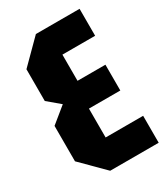

<svg xmlns="http://www.w3.org/2000/svg" viewBox="-175 -782 757 864"><g transform="rotate(-30 203.5 -350.0)"><path d="M137 0 21 -116V-300L102 -366L39 -419V-584L155 -700H382V-560H212V-424H357V-290H194V-140H389V0Z"/></g></svg>

Font: Tektur Condensed
Style: Bold
Weight: 700
Width: 3
Designer: Adam Jagosz
Foundry: Adam Jagosz
Version: Version 1.005;gftools[0.9.30]